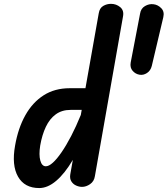

<svg xmlns="http://www.w3.org/2000/svg" viewBox="-20 -948 850 974"><path d="M179 6Q104.5 6 71.5 -51.8Q38.5 -109.5 56.5 -209.5Q72 -298.5 108.8 -363.8Q145.5 -429 201.8 -464.8Q258 -500.5 333.5 -500.5H413.5L481 -881Q485.5 -907.5 503.8 -918Q522 -928.5 543 -928.5Q569.5 -928.5 589.8 -911.8Q610 -895 604 -864.5L461.5 -55Q457.5 -28 437.2 -14Q417 0 396 0Q381.5 0 366.2 -6.8Q351 -13.5 342 -27.8Q333 -42 336.5 -63.5L349.5 -137Q308.5 -67.5 265.2 -30.8Q222 6 179 6ZM212.5 -104.5Q228 -104.5 248.2 -122.8Q268.5 -141 292.2 -175.5Q316 -210 341 -258Q366 -306 390 -365L394.5 -390.5H337.5Q294 -390.5 263 -368Q232 -345.5 212.8 -305Q193.5 -264.5 184 -210Q176.5 -162.5 184.5 -133.5Q192.5 -104.5 212.5 -104.5ZM687.5 -569Q667 -572.5 652.8 -588.8Q638.5 -605 643 -631L690.5 -878.5Q694.5 -905 715.5 -917.2Q736.5 -929.5 758.5 -926.5Q781 -924 798 -906.5Q815 -889 808.5 -861L750 -613.5Q744 -589.5 725.5 -577.5Q707 -565.5 687.5 -569Z"/></svg>

Font: Edu AU VIC WA NT Pre SemiBold
Style: Regular
Weight: 600
Designer: Tina and Corey Anderson, Eben Sorkin, Mirko Velimirovic
Foundry: Google for Education
Version: Version 1.001